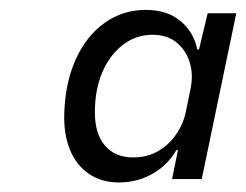

<svg xmlns="http://www.w3.org/2000/svg" viewBox="-20 -757 507 396"><path d="M225.3 -380.7Q189.4 -380.7 163.3 -398.5Q137.1 -416.3 124 -448.9Q110.9 -481.6 112.6 -525.1Q114.9 -587.9 136.7 -635.6Q158.6 -683.3 195.9 -709.9Q233.3 -736.6 281 -736.6Q324.6 -736.6 352.1 -713.7Q379.7 -690.9 387 -654.9H390.4L408.3 -729.6H467.3L396.1 -387.7H334.9L347 -447.3H343.6Q325.6 -415.9 294.1 -398.3Q262.7 -380.7 225.3 -380.7ZM254.7 -432.3Q283.6 -432.3 305.9 -445.2Q328.3 -458.1 343.3 -479.9Q358.3 -501.6 363.4 -527L373 -573.9Q379.1 -603.4 371.2 -628.6Q363.3 -653.9 343.9 -669.6Q324.4 -685.3 294.3 -685.3Q260.7 -685.3 233.6 -664.6Q206.6 -644 191.1 -608.1Q175.7 -572.1 175.7 -525.3Q175.7 -480.7 196.7 -456.5Q217.7 -432.3 254.7 -432.3Z"/></svg>

Font: Mona Sans
Style: Italic
Weight: 200
Italic angle: -11.6951°
Designer: Deni Anggara
Foundry: GitHub
Version: Version 2.000